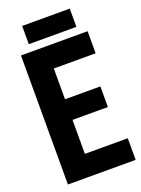

<svg xmlns="http://www.w3.org/2000/svg" viewBox="-159 -923 730 994"><g transform="rotate(-20 206.0 -426.5)"><path d="M36.6 0H409.7V-119.1H173.3V-306.2H368.2V-419.9H173.3V-589.4H403.8V-710.9H36.6ZM94.7 -752H356.9V-852.5H94.7Z"/></g></svg>

Font: Roboto Flex Super Cond Bold
Style: Regular
Weight: 700
Width: 3
Designer: Berlow after Robertson
Foundry: Google
Version: Version 3.000